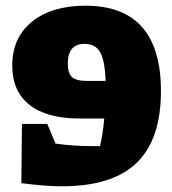

<svg xmlns="http://www.w3.org/2000/svg" viewBox="-20 -640 603 674"><path d="M146 -205 175 -136Q234 -127 310 -127Q321 -127 331 -127Q341 -169 346 -224H260Q144 -224 83.5 -272Q23 -320 23 -410Q23 -508 92.5 -564Q162 -620 280 -620Q545 -620 545 -320Q545 -151 460 -68.5Q375 14 197 14Q165 14 129.5 11Q94 8 55 3L57 -205ZM285 -356H351Q348 -428 331.5 -457Q315 -486 277 -486Q218 -486 218 -417Q218 -383 232.5 -369.5Q247 -356 285 -356Z"/></svg>

Font: Piazzolla Black
Style: Regular
Weight: 900
Designer: Juan Pablo del Peral
Foundry: Huerta Tipografica
Version: Version 1.330